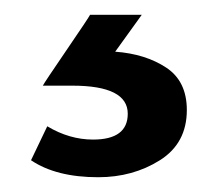

<svg xmlns="http://www.w3.org/2000/svg" viewBox="-20 -20 291 260"><path d="M102 0C100.7 2.7 90 18.7 70 48C50 77.3 39.3 93.3 38 96H78C128 96 153 108.7 153 134C153 157.3 137.3 169 106 169C84.7 169 64 163 44 151L22 197C44.7 212.3 75 220 113 220C144.3 220 172.2 212.3 196.5 197C220.8 181.7 233 159 233 129C233 103 223.7 83.8 205 71.5C186.3 59.2 163.3 52 136 50L172 0Z"/></svg>

Font: Play
Style: Bold
Weight: 700
Designer: Jonas Hecksher
Foundry: Jonas Hecksher, Playtypeª, e-types AS
Version: Version 1.002